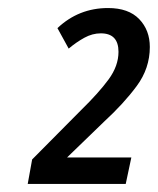

<svg xmlns="http://www.w3.org/2000/svg" viewBox="-20 -874 393 478"><path d="M49 -416 60 -477 182 -600Q226 -643 250.5 -676.5Q275 -710 275 -745Q275 -791 231 -791Q210 -791 190 -780Q170 -769 151 -753L123 -804Q176 -854 249 -854Q300 -854 326.5 -826.5Q353 -799 353 -757Q353 -704 320.5 -660Q288 -616 239 -571L147 -482H307L293 -416Z"/></svg>

Font: Noto Sans Condensed Medium
Style: Italic
Weight: 500
Width: 3
Italic angle: -12°
Designer: Monotype Design Team
Foundry: Monotype Imaging Inc.
Version: Version 2.013; ttfautohint (v1.8.4.7-5d5b)